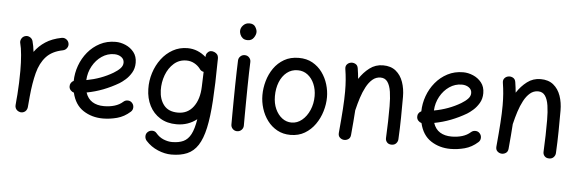

<svg xmlns="http://www.w3.org/2000/svg" viewBox="-58 -958 4282 1421"><g transform="rotate(5 2083.0 -248.0)"><path d="M112.3 45.9Q105.5 44.9 99.1 42Q76.2 32.2 71.3 8.3Q71.3 7.8 71.3 7.3Q71.3 6.8 71.3 6.3Q70.3 1 70.8 -4.9Q70.8 -6.3 71.3 -7.8Q72.8 -26.9 74.2 -45.9Q75.7 -64.9 77.6 -83.5Q80.6 -125 82.3 -170.2Q84 -215.3 84 -259.8Q84 -322.3 79.1 -377.2Q74.2 -432.1 65.9 -460.9Q60.5 -479 69.8 -496.1Q79.1 -513.2 97.2 -518.6Q115.2 -523.9 132.1 -514.6Q148.9 -505.4 154.3 -487.3Q159.2 -470.2 162.8 -450.2Q166.5 -430.2 168.9 -407.7Q200.7 -452.6 248.8 -484.1Q296.9 -515.6 367.2 -529.3Q385.7 -533.2 401.9 -522.2Q418 -511.2 421.4 -492.7Q425.3 -474.6 414.3 -458.5Q403.3 -442.4 384.8 -438.5Q304.7 -422.9 261.5 -375.5Q218.3 -328.1 198.7 -252.7Q179.2 -177.2 169.9 -78.1Q166.5 -33.2 162.6 4.4Q162.1 10.3 159.7 16.1Q159.7 16.1 159.7 16.6Q159.2 17.1 159.2 17.6Q149.9 40.5 125.5 45.4Q124.5 45.4 124 45.4Q124 45.4 123.5 45.4Q118.2 46.4 112.3 45.9Z M925.3 -29.8Q880.9 10.3 827.9 24.4Q774.9 38.6 722.7 38.6Q640.6 38.6 577.1 -2.7Q513.7 -43.9 492.7 -133.3Q478.5 -137.2 468.3 -148.4Q458 -159.7 457 -175.3Q456.1 -189.9 463.6 -202.1Q471.2 -214.4 483.9 -219.7Q484.9 -277.8 505.1 -334Q525.4 -390.1 562.7 -435.3Q600.1 -480.5 652.1 -507.6Q704.1 -534.7 768.1 -534.7Q805.2 -534.7 842.3 -518.8Q879.4 -502.9 904.3 -471.7Q929.2 -440.4 929.2 -393.1Q929.2 -351.6 910.2 -319.3Q891.1 -287.1 866.2 -265.4Q841.3 -243.7 823.2 -232.9Q767.6 -200.2 708.3 -177.2Q648.9 -154.3 586.4 -142.6Q601.6 -96.7 636.5 -75Q671.4 -53.2 722.7 -53.2Q765.6 -53.2 801.8 -64.2Q837.9 -75.2 863.3 -98.1Q877.4 -110.8 896.7 -110.1Q916 -109.4 928.2 -95.2Q940.9 -81.1 940.2 -61.8Q939.5 -42.5 925.3 -29.8ZM765.6 -442.9Q715.8 -442.9 673.8 -414.3Q631.8 -385.7 605.5 -338.1Q579.1 -290.5 576.2 -233.9Q685.1 -253.9 772.9 -306.2Q803.7 -324.7 821.8 -344Q839.8 -363.3 839.8 -386.2Q839.8 -412.1 818.4 -427.5Q796.9 -442.9 765.6 -442.9Z M1481 -527.8H1482.9Q1485.8 -527.8 1488.8 -527.3Q1495.6 -526.4 1502.4 -523.4Q1530.3 -511.2 1532.2 -485.4Q1533.2 -480.5 1532.7 -475.6L1532.2 -456.5Q1530.8 -287.1 1522.9 -164.6Q1515.1 -42 1497.1 40Q1479 122.1 1447.5 170.4Q1416 218.8 1367.7 239.5Q1319.3 260.3 1251 260.3Q1202.1 260.3 1150.4 238.5Q1098.6 216.8 1061 175.3Q1048.3 161.1 1048.3 141.8Q1048.3 122.6 1062 109.9Q1076.2 96.7 1095.9 96.9Q1115.7 97.2 1127.4 111.3Q1152.3 141.1 1185.1 154.3Q1217.8 167.5 1248 167.5Q1298.3 167.5 1332.3 151.6Q1366.2 135.7 1387.2 95.7Q1408.2 55.7 1419.9 -17.1Q1389.2 7.3 1351.3 20.5Q1313.5 33.7 1269.5 33.7Q1198.7 33.7 1147.5 2Q1096.2 -29.8 1068.4 -84.5Q1040.5 -139.2 1039.1 -208.5Q1037.6 -270 1056.2 -328.4Q1074.7 -386.7 1109.6 -433.1Q1144.5 -479.5 1193.6 -507.1Q1242.7 -534.7 1302.7 -534.7Q1341.8 -534.7 1376.2 -520.8Q1410.6 -506.8 1439.9 -481L1440.4 -487.8Q1441.4 -504.9 1453.6 -516.1Q1464.8 -528.3 1481 -527.8ZM1272.5 -53.2Q1344.7 -53.2 1387 -109.9Q1429.2 -166.5 1432.1 -259.8L1436 -370.1Q1415 -374 1404.3 -391.6Q1387.7 -413.6 1361.1 -428.2Q1334.5 -442.9 1302.2 -442.9Q1248.5 -442.9 1209.7 -408.7Q1170.9 -374.5 1150.6 -320.6Q1130.4 -266.6 1131.8 -207Q1133.8 -139.2 1168.2 -96.2Q1202.6 -53.2 1272.5 -53.2Z M1678.2 -694.8Q1678.2 -718.8 1696.8 -738Q1715.3 -757.3 1742.2 -757.3Q1773.9 -757.3 1787.1 -736.1Q1800.3 -714.8 1800.3 -698.2Q1800.3 -677.2 1784.7 -654.8Q1769 -632.3 1739.7 -632.3Q1716.3 -632.3 1702.9 -643.3Q1689.5 -654.3 1683.8 -669.2Q1678.2 -684.1 1678.2 -694.8ZM1730.5 -520Q1749.5 -519.5 1762.2 -505.4Q1774.9 -491.2 1773.9 -472.2Q1772.5 -438.5 1771.2 -390.1Q1770 -341.8 1769.3 -286.9Q1768.6 -231.9 1768.1 -177.7Q1767.6 -123.5 1767.3 -77.1Q1767.1 -30.8 1767.1 0Q1767.1 19 1753.4 32.5Q1739.7 45.9 1720.7 45.9Q1701.7 45.9 1688.2 32.5Q1674.8 19 1674.8 0Q1674.8 -30.8 1675 -77.4Q1675.3 -124 1675.8 -178.5Q1676.3 -232.9 1677.2 -288.1Q1678.2 -343.3 1679.4 -392.3Q1680.7 -441.4 1682.1 -476.6Q1683.1 -495.6 1697.3 -508.3Q1711.4 -521 1730.5 -520Z M2129.4 -534.7Q2188 -534.7 2231.4 -510.3Q2274.9 -485.8 2304 -445.8Q2333 -405.8 2347.4 -357.9Q2361.8 -310.1 2361.8 -262.7Q2361.8 -210.9 2345.9 -157.7Q2330.1 -104.5 2298.8 -60.1Q2267.6 -15.6 2221.9 11.5Q2176.3 38.6 2116.2 38.6Q2061 38.6 2017.8 14.9Q1974.6 -8.8 1944.8 -48.6Q1915 -88.4 1899.7 -137.5Q1884.3 -186.5 1884.3 -237.3Q1884.3 -289.6 1899.2 -342Q1914.1 -394.5 1944.3 -438Q1974.6 -481.4 2020.8 -508.1Q2066.9 -534.7 2129.4 -534.7ZM2129.4 -442.9Q2083 -442.9 2048.6 -415.5Q2014.2 -388.2 1995.6 -341.6Q1977.1 -294.9 1977.1 -237.3Q1977.1 -184.1 1995.8 -142.6Q2014.6 -101.1 2046.1 -77.1Q2077.6 -53.2 2116.2 -53.2Q2158.7 -53.2 2193.6 -82Q2228.5 -110.8 2249.3 -158.7Q2270 -206.5 2270 -262.7Q2270 -312 2252.4 -353Q2234.9 -394 2203.1 -418.5Q2171.4 -442.9 2129.4 -442.9Z M2472.2 -8.3Q2481.9 -112.8 2486.8 -186.3Q2491.7 -259.8 2491.7 -315.9Q2491.7 -363.3 2488.5 -402.6Q2485.4 -441.9 2479 -481.9Q2475.6 -502.9 2486.3 -515.9Q2497.1 -528.8 2512.7 -532.2Q2530.8 -536.6 2548.6 -527.8Q2566.4 -519 2569.8 -496.1Q2576.2 -456.5 2579.6 -418Q2611.8 -467.8 2655.5 -501Q2699.2 -534.2 2755.4 -534.2Q2813.5 -534.2 2850.3 -504.2Q2887.2 -474.1 2904.5 -424.3Q2921.9 -374.5 2921.9 -314.9Q2921.9 -238.3 2920.9 -159.9Q2919.9 -81.5 2915.5 0.5Q2915 17.6 2902.6 31.5Q2890.1 45.4 2868.7 45.4Q2846.2 45.4 2834.2 31.7Q2822.3 18.1 2823.2 0Q2826.7 -65.4 2827.9 -122.8Q2829.1 -180.2 2829.1 -236.3Q2829.1 -297.4 2822 -343.8Q2814.9 -390.1 2796.6 -416.3Q2778.3 -442.4 2744.6 -442.4Q2710.9 -442.4 2684.8 -420.2Q2658.7 -397.9 2638.9 -360.8Q2619.1 -323.7 2604.7 -278.8Q2590.3 -233.9 2579.6 -188.5Q2579.1 -187 2578.6 -185.5Q2576.2 -146 2572.3 -99.9Q2568.4 -53.7 2563.5 0.5Q2561.5 22.5 2545.7 32.5Q2529.8 42.5 2512.2 40.5Q2495.6 38.6 2482.9 26.4Q2470.2 14.2 2472.2 -8.3Z M3507.8 -29.8Q3463.4 10.3 3410.4 24.4Q3357.4 38.6 3305.2 38.6Q3223.1 38.6 3159.7 -2.7Q3096.2 -43.9 3075.2 -133.3Q3061 -137.2 3050.8 -148.4Q3040.5 -159.7 3039.6 -175.3Q3038.6 -189.9 3046.1 -202.1Q3053.7 -214.4 3066.4 -219.7Q3067.4 -277.8 3087.6 -334Q3107.9 -390.1 3145.3 -435.3Q3182.6 -480.5 3234.6 -507.6Q3286.6 -534.7 3350.6 -534.7Q3387.7 -534.7 3424.8 -518.8Q3461.9 -502.9 3486.8 -471.7Q3511.7 -440.4 3511.7 -393.1Q3511.7 -351.6 3492.7 -319.3Q3473.6 -287.1 3448.7 -265.4Q3423.8 -243.7 3405.8 -232.9Q3350.1 -200.2 3290.8 -177.2Q3231.4 -154.3 3168.9 -142.6Q3184.1 -96.7 3219 -75Q3253.9 -53.2 3305.2 -53.2Q3348.1 -53.2 3384.3 -64.2Q3420.4 -75.2 3445.8 -98.1Q3460 -110.8 3479.2 -110.1Q3498.5 -109.4 3510.7 -95.2Q3523.4 -81.1 3522.7 -61.8Q3522 -42.5 3507.8 -29.8ZM3348.1 -442.9Q3298.3 -442.9 3256.3 -414.3Q3214.4 -385.7 3188 -338.1Q3161.6 -290.5 3158.7 -233.9Q3267.6 -253.9 3355.5 -306.2Q3386.2 -324.7 3404.3 -344Q3422.4 -363.3 3422.4 -386.2Q3422.4 -412.1 3400.9 -427.5Q3379.4 -442.9 3348.1 -442.9Z M3642.6 -8.3Q3652.3 -112.8 3657.2 -186.3Q3662.1 -259.8 3662.1 -315.9Q3662.1 -363.3 3658.9 -402.6Q3655.8 -441.9 3649.4 -481.9Q3646 -502.9 3656.7 -515.9Q3667.5 -528.8 3683.1 -532.2Q3701.2 -536.6 3719 -527.8Q3736.8 -519 3740.2 -496.1Q3746.6 -456.5 3750 -418Q3782.2 -467.8 3825.9 -501Q3869.6 -534.2 3925.8 -534.2Q3983.9 -534.2 4020.8 -504.2Q4057.6 -474.1 4075 -424.3Q4092.3 -374.5 4092.3 -314.9Q4092.3 -238.3 4091.3 -159.9Q4090.3 -81.5 4085.9 0.5Q4085.4 17.6 4073 31.5Q4060.5 45.4 4039.1 45.4Q4016.6 45.4 4004.6 31.7Q3992.7 18.1 3993.7 0Q3997.1 -65.4 3998.3 -122.8Q3999.5 -180.2 3999.5 -236.3Q3999.5 -297.4 3992.4 -343.8Q3985.4 -390.1 3967 -416.3Q3948.7 -442.4 3915 -442.4Q3881.3 -442.4 3855.2 -420.2Q3829.1 -397.9 3809.3 -360.8Q3789.6 -323.7 3775.1 -278.8Q3760.7 -233.9 3750 -188.5Q3749.5 -187 3749 -185.5Q3746.6 -146 3742.7 -99.9Q3738.8 -53.7 3733.9 0.5Q3731.9 22.5 3716.1 32.5Q3700.2 42.5 3682.6 40.5Q3666 38.6 3653.3 26.4Q3640.6 14.2 3642.6 -8.3Z"/></g></svg>

Font: Mikhak-DS1-FD Medium
Style: Regular
Weight: 500
Designer: Amin Abedi
Version: Version 3.2